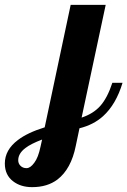

<svg xmlns="http://www.w3.org/2000/svg" viewBox="-222 -520 524 790"><path d="M-168.5 225.6Q-184.6 213.4 -193.4 195.1Q-202.1 176.8 -202.1 152.8Q-202.1 96.7 -148.4 56.2Q-108.9 25.9 -38.1 3.9L68.8 -500H212.9L113.8 -36.1Q161.1 -51.8 189.5 -83Q219.7 -116.2 240.2 -179.2H282.2Q255.4 -90.3 202.1 -42Q162.6 -6.3 105 7.8L89.8 80.1Q70.8 175.3 14.2 218.8Q-27.3 250 -89.8 250Q-137.2 250 -168.5 225.6ZM-81.1 149.9Q-64.5 128.4 -55.2 83L-48.8 54.2Q-95.2 71.8 -117.2 88.9Q-147 111.3 -147 139.2Q-147 152.3 -138.7 161.1Q-128.9 171.9 -112.8 171.9Q-97.2 171.9 -81.1 149.9Z"/></svg>

Font: Pattaya
Style: Regular
Weight: 400
Designer: Pablo Impallari / Thai characters Designed by Thanarat Vachiruckul and Suppakit Chalermlarp
Foundry: Pablo Impallari
Version: Version 2.000